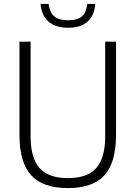

<svg xmlns="http://www.w3.org/2000/svg" viewBox="-20 -953 693 982"><path d="M327.5 9Q198.5 9 139 -57Q79.5 -123 79.5 -263V-740H136.5V-256Q136.5 -146 181.8 -94Q227 -42 327.5 -42Q427.5 -42 472.8 -94Q518 -146 518 -256V-740H573.5V-263Q573.5 -123 514.5 -57Q455.5 9 327.5 9ZM328.5 -811Q263.5 -811 227.8 -843Q192 -875 187.5 -933H228.5Q234 -890 257 -869.8Q280 -849.5 328.5 -849.5Q377 -849.5 399.5 -869.8Q422 -890 426.5 -933H467.5Q463 -874.5 428 -842.8Q393 -811 328.5 -811Z"/></svg>

Font: Encode Sans Semi Condensed Light
Style: Regular
Weight: 300
Width: 4
Designer: Multiple Designers
Foundry: Impallari Type
Version: Version 3.000; ttfautohint (v1.8.3) -l 8 -r 50 -G 200 -x 14 